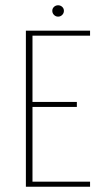

<svg xmlns="http://www.w3.org/2000/svg" viewBox="-20 -707 388 727"><path d="M78 0V-591H321V-572H103V-321H271V-302H103V-19H321V0ZM200 -644Q191 -644 184.5 -650.5Q178 -657 178 -666Q178 -675 184.5 -681Q191 -687 200 -687Q209 -687 215.5 -681Q222 -675 222 -666Q222 -657 215.5 -650.5Q209 -644 200 -644Z"/></svg>

Font: Alumni Sans SC Thin
Style: Regular
Weight: 100
Designer: Robert E. Leuschke
Foundry: Robert E. Leuschke
Version: Version 1.018